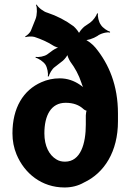

<svg xmlns="http://www.w3.org/2000/svg" viewBox="-20 -818 577 848"><path d="M212 -595 189 -578C177 -569 150 -564 138 -567L137 -563C149 -561 172 -546 181 -532C189 -519 194 -493 191 -481L195 -480C198 -492 210 -514 222 -522L258 -550C266 -557 279 -573 280 -581L277 -582C276 -573 285 -554 291 -545C311 -518 328 -488 340 -451C343 -440 349 -429 354 -423L356 -425C351 -431 339 -440 331 -445C307 -461 278 -472 244 -472C214 -472 188 -466 163 -455C83 -420 35 -342 35 -229C35 -196 41 -165 53 -136C88 -52 164 10 265 10C296 10 325 3 351 -12C441 -54 501 -149 501 -282V-317C501 -441 461 -535 402 -607C390 -622 365 -642 351 -645V-641C363 -638 393 -648 410 -659C422 -669 451 -678 466 -674V-678C455 -681 433 -695 425 -709C416 -721 410 -747 413 -758L409 -759C406 -748 391 -727 378 -718L353 -701C345 -695 327 -675 327 -666H331C331 -675 313 -695 305 -702C270 -728 231 -748 189 -762C173 -766 148 -785 142 -798L139 -796C145 -784 144 -751 137 -734L117 -684C113 -673 99 -661 91 -657L93 -654C101 -657 121 -658 132 -655C162 -645 189 -633 211 -619C221 -612 238 -606 246 -606V-610C238 -610 222 -602 212 -595ZM270 -364C304 -364 330 -354 349 -336C352 -333 363 -327 366 -329L364 -332C361 -330 359 -313 359 -308V-268C359 -185 337 -104 267 -104C253 -104 240 -107 229 -114C197 -133 176 -173 176 -229C176 -308 205 -364 270 -364Z"/></svg>

Font: Asimov
Style: EdgeNar
Weight: 500
Designer: Google
Version: Version 2.000980: 2014